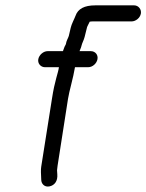

<svg xmlns="http://www.w3.org/2000/svg" viewBox="-20 -681 546 717"><path d="M506 -630C509 -646 497 -661 481 -661H336C295 -661 271 -648 262 -622C258 -611 247 -591 244 -577L237 -547C234 -537 228 -530 226 -516C223 -511 219 -503 215 -490H158C142 -490 126 -476 123 -460C120 -444 132 -430 148 -430H200C199 -421 195 -407 190 -389C185 -371 179 -345 174 -312L134 -59C132 -47 133 -31 134 -10C134 5 146 19 165 15C184 11 196 -5 194 -30L193 -45C193 -48 194 -54 195 -62L234 -312C238 -339 254 -392 260 -430H309C326 -430 341 -444 344 -460C347 -476 336 -490 319 -490H277C278 -494 283 -503 284 -509C287 -522 292 -528 296 -543L304 -575C304 -578 306 -581 307 -584L315 -600C319 -601 323 -601 326 -601H471C487 -601 503 -614 506 -630Z"/></svg>

Font: Squarish
Style: It
Weight: 400
Foundry: Cannot Into Space Fonts
Version: Version 0.272